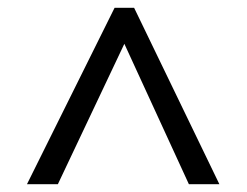

<svg xmlns="http://www.w3.org/2000/svg" viewBox="-20 -739 632 491"><path d="M273 -719H323L541 -268H463L298 -627L128 -268H49Z"/></svg>

Font: loriya25
Style: Book
Weight: 400
Designer: Jelle Bosma - Monotype Design Team
Foundry: Monotype Imaging Inc.
Version: Version 2.003